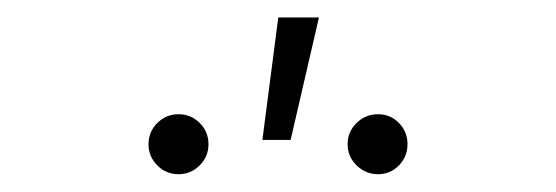

<svg xmlns="http://www.w3.org/2000/svg" viewBox="-20 -851 634 219"><path d="M411.1 -652.3Q397 -652.3 386.7 -662.4Q376.5 -672.4 376.5 -686.5Q376.5 -700.7 386.7 -710.7Q397 -720.7 411.1 -720.7Q425.3 -720.7 435.1 -710.7Q444.8 -700.7 444.8 -686.5Q444.8 -672.4 435.1 -662.4Q425.3 -652.3 411.1 -652.3ZM183.6 -652.3Q169.4 -652.3 159.4 -662.4Q149.4 -672.4 149.4 -686.5Q149.4 -700.7 159.4 -710.7Q169.4 -720.7 183.6 -720.7Q197.8 -720.7 207.8 -710.7Q217.8 -700.7 217.8 -686.5Q217.8 -672.4 207.8 -662.4Q197.8 -652.3 183.6 -652.3ZM279.3 -691.4 297.4 -831.1H343.8L311.5 -691.4Z"/></svg>

Font: Inter 20pt ExtraLight
Style: Regular
Weight: 250
Version: Version 4.001;git-66647c0bb